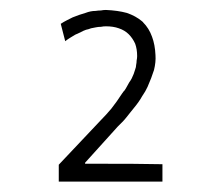

<svg xmlns="http://www.w3.org/2000/svg" viewBox="-20 -794 425 378"><path d="M299.8 -436.5Q299.8 -445.3 299.8 -470.7Q261.7 -471.7 147.5 -471.7Q147.5 -472.7 147.5 -473.6Q163.1 -491.2 211.9 -544.9Q215.8 -548.8 220.7 -553.7Q224.6 -557.6 228.5 -562.5Q232.4 -567.4 236.3 -572.3Q240.2 -577.1 244.1 -582Q253.9 -593.8 259.8 -604.5Q266.6 -614.3 270.5 -623Q278.3 -640.6 283.2 -656.2Q287.1 -671.9 286.1 -685.5Q285.2 -706.1 279.3 -721.7Q273.4 -738.3 261.7 -750Q261.7 -751 260.7 -751Q259.8 -752 259.8 -752Q247.1 -762.7 229.5 -768.6Q211.9 -773.4 188.5 -774.4Q183.6 -774.4 178.7 -773.4Q173.8 -773.4 168 -772.5Q163.1 -772.5 158.2 -771.5Q153.3 -770.5 148.4 -768.6Q142.6 -766.6 135.7 -764.6Q129.9 -762.7 123 -759.8Q117.2 -756.8 111.3 -753.9Q105.5 -751 99.6 -747.1Q102.5 -736.3 108.4 -712.9Q113.3 -716.8 118.2 -719.7Q123 -722.7 127.9 -725.6Q133.8 -728.5 138.7 -730.5Q143.6 -733.4 149.4 -735.4Q154.3 -736.3 159.2 -738.3Q164.1 -739.3 168.9 -740.2Q173.8 -741.2 178.7 -741.2Q183.6 -742.2 188.5 -742.2Q203.1 -742.2 213.9 -738.3Q225.6 -734.4 233.4 -726.6Q241.2 -718.8 246.1 -708Q250 -697.3 250 -683.6Q250 -679.7 249 -674.8Q249 -670.9 248 -666Q248 -662.1 246.1 -657.2Q245.1 -653.3 243.2 -648.4Q241.2 -644.5 239.3 -639.6Q237.3 -635.7 234.4 -631.8Q232.4 -627.9 229.5 -623Q227.5 -619.1 224.6 -615.2Q223.6 -614.3 222.7 -613.3Q221.7 -611.3 220.7 -610.4Q210 -593.8 199.2 -580.1Q188.5 -567.4 178.7 -557.6Q151.4 -528.3 95.7 -469.7Q95.7 -461.9 95.7 -436.5Q197.3 -436.5 248 -436.5Q298.8 -436.5 299.8 -436.5Z"/></svg>

Font: Aptus Gothic JP
Style: Medium
Weight: 400
Designer: Fuminori Ogawa / Motoya
Version: Version 1